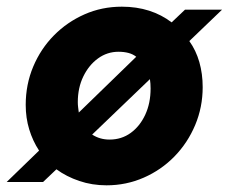

<svg xmlns="http://www.w3.org/2000/svg" viewBox="-37 -545 685 575"><path d="M282 10Q239 10 200.5 -3Q162 -16 132 -38L92 0H-17L80 -94Q61 -123 50.5 -157.5Q40 -192 40 -231Q40 -292 62.5 -345.5Q85 -399 124.5 -439Q164 -479 216 -502Q268 -525 328 -525Q372 -525 409.5 -513Q447 -501 477 -478L517 -516H628L530 -422Q550 -394 560 -359Q570 -324 570 -284Q570 -224 547.5 -170.5Q525 -117 485.5 -76.5Q446 -36 393.5 -13Q341 10 282 10ZM199 -208 371 -375Q361 -383 347.5 -386.5Q334 -390 318 -390Q284 -390 256.5 -370Q229 -350 212.5 -316Q196 -282 196 -239Q196 -231 197 -223.5Q198 -216 199 -208ZM291 -127Q327 -127 354.5 -147Q382 -167 398 -201.5Q414 -236 414 -280Q414 -288 413.5 -294.5Q413 -301 412 -308L239 -142Q262 -127 291 -127Z"/></svg>

Font: Red Hat Text
Style: Italic
Weight: 300
Italic angle: -12°
Designer: Pentagram, MCKL
Foundry: Pentagram, MCKL
Version: Version 1.023